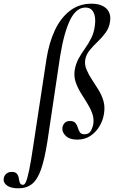

<svg xmlns="http://www.w3.org/2000/svg" viewBox="-141 -746 627 1041"><path d="M-41 275Q-83 275 -103.5 259.5Q-124 244 -121 223Q-119 207 -107.5 196.5Q-96 186 -77 186Q-57 186 -49 196.5Q-41 207 -39 221Q-37 235 -33 245.5Q-29 256 -16 256Q-7 256 0.5 238Q8 220 17.5 174.5Q27 129 39 47L111 -426Q125 -515 156.5 -582Q188 -649 238 -687.5Q288 -726 355 -726Q391 -726 415 -714Q439 -702 449.5 -681Q460 -660 456 -632Q452 -597 432.5 -570Q413 -543 388.5 -520Q364 -497 345 -473.5Q326 -450 321 -422Q317 -395 328 -369Q339 -343 356.5 -316Q374 -289 392 -260.5Q410 -232 419.5 -200Q429 -168 423 -131Q418 -95 399 -62.5Q380 -30 349.5 -9.5Q319 11 278 11Q237 11 217 -8Q197 -27 197 -47Q197 -64 207.5 -77Q218 -90 238 -90Q259 -90 268 -79Q277 -68 281 -54Q285 -40 292 -29Q299 -18 317 -18Q341 -18 351 -35.5Q361 -53 365 -74Q369 -105 358.5 -133Q348 -161 330.5 -188.5Q313 -216 296 -244Q279 -272 269 -302Q259 -332 264 -366Q270 -401 285.5 -429Q301 -457 320.5 -484Q340 -511 355 -542Q370 -573 374 -613Q377 -639 372.5 -660Q368 -681 356 -693Q344 -705 322 -705Q272 -705 239 -637.5Q206 -570 185 -441L116 21Q101 117 81.5 172.5Q62 228 32.5 251.5Q3 275 -41 275Z"/></svg>

Font: Cormorant Light SemiBold
Style: Italic
Weight: 600
Italic angle: -10°
Version: Version 4.000